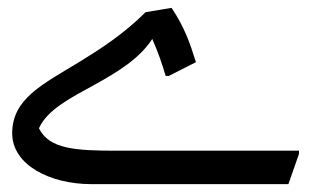

<svg xmlns="http://www.w3.org/2000/svg" viewBox="-20 -468 792 488"><path d="M276 -85C172 -85 105 -89 79 -142C100 -189 159 -219 221 -253C277 -284 334 -318 367 -369C382 -335 392 -306 401 -275H409L478 -310C463 -358 449 -399 416 -448L350 -437C295 -382 236 -344 184 -312C87 -253 11 -217 11 -129C11 -49 107 0 212 0H713L740 -77V-85Z"/></svg>

Font: Kufam Arabic Latin Roman Normal
Style: Regular
Weight: 400
Designer: Wael Morcos & Artur Schmal
Version: Version 1.200;PS 001.200;hotconv 1.0.88;makeotf.lib2.5.64775